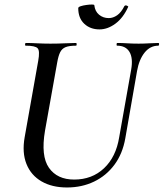

<svg xmlns="http://www.w3.org/2000/svg" viewBox="-20 -815 724 849"><path d="M560 -507Q569 -558 552.5 -585.5Q536 -613 498 -613Q495 -613 495.5 -619Q496 -625 498 -625Q520 -625 543 -623.5Q566 -622 593 -622Q617 -622 640 -623.5Q663 -625 680 -625Q684 -625 683.5 -619Q683 -613 680 -613Q644 -613 619.5 -582.5Q595 -552 586 -501L534 -203Q522 -135 486 -86.5Q450 -38 396 -12Q342 14 276 14Q210 14 163.5 -13Q117 -40 97 -90Q77 -140 89 -208L149 -546Q157 -590 146.5 -601.5Q136 -613 94 -613Q90 -613 91 -619Q92 -625 93 -625Q117 -625 145 -623.5Q173 -622 203 -622Q238 -622 266.5 -623.5Q295 -625 316 -625Q319 -625 319 -619Q319 -613 316 -613Q286 -613 270 -606.5Q254 -600 246 -584Q238 -568 233 -539L179 -237Q160 -125 196.5 -73Q233 -21 308 -21Q387 -21 440 -71Q493 -121 507 -208ZM420 -685Q379 -685 352.5 -710Q326 -735 326 -779Q326 -784 336.5 -787.5Q347 -791 361.5 -793Q376 -795 386.5 -795Q397 -795 397 -792Q400 -765 418 -750Q436 -735 461 -735Q480 -735 498 -747.5Q516 -760 530 -788Q534 -793 541 -790Q548 -787 547 -785Q525 -736 490.5 -710.5Q456 -685 420 -685Z"/></svg>

Font: Cormorant Garamond Light SemiBold
Style: Italic
Weight: 600
Italic angle: -10°
Version: Version 4.001